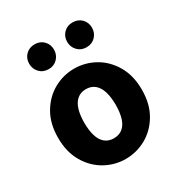

<svg xmlns="http://www.w3.org/2000/svg" viewBox="-171 -830 897 959"><g transform="rotate(-30 277.5 -350.0)"><path d="M277 12Q215 12 160 -18.5Q105 -49 70.5 -107.5Q36 -166 36 -248Q36 -330 70.5 -388.5Q105 -447 160 -477.5Q215 -508 277 -508Q340 -508 395 -477.5Q450 -447 484.5 -388.5Q519 -330 519 -248Q519 -166 484.5 -107.5Q450 -49 395 -18.5Q340 12 277 12ZM277 -107Q308 -107 328.5 -124Q349 -141 358.5 -173Q368 -205 368 -248Q368 -291 358.5 -323Q349 -355 328.5 -372.5Q308 -390 277 -390Q247 -390 226.5 -372.5Q206 -355 196.5 -323Q187 -291 187 -248Q187 -205 196.5 -173Q206 -141 226.5 -124Q247 -107 277 -107ZM168 -569Q136 -569 116 -590Q96 -611 96 -641Q96 -671 116 -691.5Q136 -712 168 -712Q199 -712 219 -691.5Q239 -671 239 -641Q239 -611 219 -590Q199 -569 168 -569ZM386 -569Q355 -569 335 -590Q315 -611 315 -641Q315 -671 335 -691.5Q355 -712 386 -712Q418 -712 438 -691.5Q458 -671 458 -641Q458 -611 438 -590Q418 -569 386 -569Z"/></g></svg>

Font: Mada
Style: Bold
Weight: 700
Designer: Khaled Hosny
Version: Version 1.5